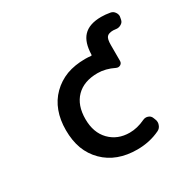

<svg xmlns="http://www.w3.org/2000/svg" viewBox="-201 -1185 1401 1387"><g transform="rotate(-30 500.0 -491.5)"><path d="M559.6 -10.7Q474.6 -10.7 405.8 -36.1Q336.9 -61.5 285.2 -112.8Q233.4 -164.1 207 -233.4Q181.6 -302.7 181.6 -389.2Q181.6 -475.6 207 -543.9Q232.4 -613.3 283.7 -664.1Q335 -714.8 403.3 -741.2Q472.7 -766.6 559.6 -766.6Q584 -766.6 606.4 -763.7Q613.3 -762.7 614.3 -770.5Q617.2 -872.1 662.1 -919.9Q710 -971.7 811.5 -971.7Q846.7 -971.7 884.8 -964.8Q908.2 -960.9 920.9 -940.4Q930.7 -925.8 930.7 -909.2Q930.7 -903.3 928.7 -896.5L925.8 -881.8Q921.9 -860.4 901.4 -849.6Q886.7 -840.8 869.1 -840.8Q864.3 -840.8 858.4 -841.8Q847.7 -843.8 837.9 -843.8Q799.8 -843.8 785.2 -827.1Q770.5 -810.5 770.5 -761.7V-627.9Q770.5 -609.4 754.9 -599.6Q746.1 -594.7 737.3 -594.7Q729.5 -594.7 720.7 -598.6Q651.4 -632.8 585 -632.8Q470.7 -632.8 407.2 -568.4Q343.8 -503.9 343.8 -388.7Q343.8 -275.4 408.2 -209.5Q472.7 -143.6 573.2 -143.6Q636.7 -143.6 702.1 -174.8Q713.9 -180.7 726.6 -180.7Q735.4 -180.7 744.1 -177.7Q765.6 -170.9 773.4 -150.4L779.3 -135.7Q785.2 -123 785.2 -109.4Q785.2 -98.6 781.2 -87.9Q773.4 -63.5 751 -52.7Q664.1 -10.7 559.6 -10.7Z"/></g></svg>

Font: Rounded Mgen+ 2m bold
Style: Bold
Weight: 700
Designer: [Source Han Sans]
Ryoko NISHIZUKA  (kana & ideographs); Paul D. Hunt (Latin, Greek & Cyrillic); Wenlong ZHANG  (bopomofo
Version: Version 1.059.20150602